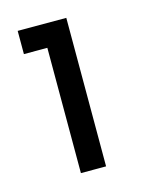

<svg xmlns="http://www.w3.org/2000/svg" viewBox="-65 -638 315 425"><g transform="rotate(-15 92.0 -425.0)"><path d="M69.3 -254.9H127V-595.2H15.6V-542H69.3Z"/></g></svg>

Font: Now Medium
Style: Regular
Weight: 500
Designer: Alfredo Marco Pradil
Foundry: Alfredo Marco Pradil
Version: Version 1.200;hotconv 1.0.109;makeotfexe 2.5.65596